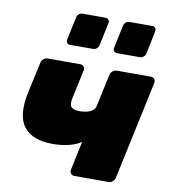

<svg xmlns="http://www.w3.org/2000/svg" viewBox="-84 -827 798 899"><g transform="rotate(10 315.0 -377.5)"><path d="M330 0Q320 0 313.5 -7.5Q307 -15 309 -26L338 -163Q314 -147 279 -138.5Q244 -130 202 -130Q107 -130 66 -182.5Q25 -235 49 -348L81 -494Q83 -505 92 -512.5Q101 -520 112 -520H266Q277 -520 283 -512.5Q289 -505 287 -494L258 -359Q251 -326 261.5 -314.5Q272 -303 303 -303Q331 -303 351.5 -312.5Q372 -322 376 -340L409 -494Q411 -505 420.5 -512.5Q430 -520 440 -520H602Q613 -520 619 -512.5Q625 -505 623 -494L523 -26Q521 -15 512 -7.5Q503 0 492 0ZM427 -601Q417 -601 412 -607.5Q407 -614 409 -624L432 -732Q434 -742 441.5 -748.5Q449 -755 459 -755H567Q577 -755 582 -748.5Q587 -742 585 -732L563 -624Q561 -614 553 -607.5Q545 -601 535 -601ZM204 -601Q194 -601 189 -607.5Q184 -614 186 -624L209 -732Q211 -742 218.5 -748.5Q226 -755 236 -755H344Q354 -755 359.5 -748.5Q365 -742 363 -732L340 -624Q338 -614 330 -607.5Q322 -601 312 -601Z"/></g></svg>

Font: Rubik Light ExtraBold
Style: Italic
Weight: 800
Italic angle: -12°
Version: Version 2.104